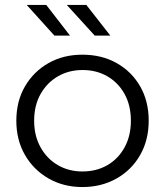

<svg xmlns="http://www.w3.org/2000/svg" viewBox="-20 -751 667 776"><path d="M313 5Q237 5 176.5 -29.5Q116 -64 81 -124.5Q46 -185 46 -263Q46 -342 81 -402Q116 -462 176 -496Q236 -530 313 -530Q391 -530 451.5 -496Q512 -462 546.5 -402Q581 -342 581 -263Q581 -185 546.5 -124.5Q512 -64 451 -29.5Q390 5 313 5ZM313 -58Q370 -58 414 -83.5Q458 -109 483.5 -155.5Q509 -202 509 -263Q509 -325 483.5 -371Q458 -417 414 -442.5Q370 -468 314 -468Q258 -468 214 -442.5Q170 -417 144 -371Q118 -325 118 -263Q118 -202 144 -155.5Q170 -109 214 -83.5Q258 -58 313 -58ZM363 -607 250 -731H329L426 -607ZM200 -607 88 -731H167L263 -607Z"/></svg>

Font: MOST Montserrat
Style: Regular
Weight: 400
Designer: Julieta Ulanovsky
Foundry: Julieta Ulanovsky
Version: Version 8.000;March 11, 2024;FontCreator 15.0.0.2926 64-bit